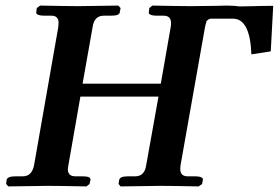

<svg xmlns="http://www.w3.org/2000/svg" viewBox="-20 -667 999 688"><path d="M503.9 -75.2 547.9 -320.8H268.1L225.1 -75.2Q223.1 -63 223.1 -61Q223.1 -35.2 250 -35.2H275.9Q305.7 -35.2 304.2 -22.9L300.8 -7.8L290 1Q189.9 -1 150.9 -1Q150.9 -1 9.8 1L2 -7.8L3.9 -22.9Q6.8 -35.2 36.1 -35.2H62Q94.2 -35.2 102.1 -75.2L189 -570.8Q189.9 -576.7 189.9 -585Q189.9 -610.8 164.1 -610.8H138.2Q125 -610.8 116.9 -614Q108.9 -617.2 109.9 -623L111.8 -638.2L124 -647Q223.1 -645 262.2 -645L403.8 -647L412.1 -638.2L409.2 -623Q408.2 -610.8 377.9 -610.8H352.1Q317.9 -610.8 312 -570.8L275.9 -367.2H556.2L591.8 -570.8Q592.8 -576.7 592.8 -585Q592.8 -610.8 565.9 -610.8H541Q527.8 -610.8 520 -614Q512.2 -617.2 513.2 -623L515.1 -638.2L525.9 -647Q626 -645 665 -645Q673.8 -645 705.8 -645.5Q737.8 -646 753.9 -646L792 -647Q796.9 -647 806.4 -646.5Q815.9 -646 819.8 -646Q835.9 -644 838.9 -644Q848.6 -644 866.7 -644.5Q884.8 -645 893.1 -645Q910.2 -646 959 -646L950.2 -482.9L880.9 -472.2Q876 -600.1 814.9 -600.1H734.9Q728 -600.1 717.8 -588.9H720.2Q718.3 -586.9 714.8 -570.8L627 -75.2Q626 -69.3 626 -61Q626 -35.2 652.8 -35.2H679.2Q692.4 -35.2 700.2 -32Q708 -28.8 707 -22.9L704.1 -7.8L691.9 1Q592.8 -1 554.2 -1L412.1 1L404.8 -7.8L407.2 -22.9Q410.2 -35.2 439 -35.2H464.8Q498 -35.2 503.9 -75.2Z"/></svg>

Font: Linux Libertine
Style: Semibold Italic
Weight: 600
Italic angle: -11.5°
Designer: Philipp H. Poll
Foundry: Philipp H. Poll
Version: Version 5.1.2 ; ttfautohint (v0.9)